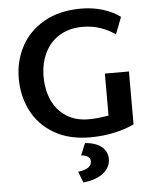

<svg xmlns="http://www.w3.org/2000/svg" viewBox="-62 -743 835 1049"><g transform="rotate(-5 356.0 -218.5)"><path d="M50 0ZM653 -327V-37Q609 -15 545.5 -1Q482 13 412 13Q294 13 212.5 -35.5Q131 -84 90.5 -164.5Q50 -245 50 -341Q50 -436 92.5 -516Q135 -596 219 -644Q303 -692 422 -692Q485 -692 540.5 -675Q596 -658 636 -628L600 -535Q566 -560 520.5 -576Q475 -592 422 -592Q348 -592 294.5 -559Q241 -526 213.5 -468.5Q186 -411 186 -340Q186 -267 212 -209.5Q238 -152 289 -119Q340 -86 412 -86Q461 -86 521 -97V-327ZM329 195Q370 189 386.5 176Q403 163 403 144Q403 111 353 107L380 41Q444 48 473 74.5Q502 101 502 138Q502 185 463 216.5Q424 248 352 255Z"/></g></svg>

Font: MartelSansBold
Style: Bold
Weight: 700
Designer: Dan Reynolds and Mathieu Réguer
Foundry: Dan Reynolds and Mathieu Réguer
Version: Version 1.002; ttfautohint (v1.1) -l 5 -r 5 -G 72 -x 0 -D la